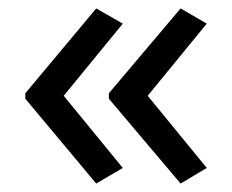

<svg xmlns="http://www.w3.org/2000/svg" viewBox="-20 -491 549 455"><path d="M40 -270 208 -471 271 -435 131 -264 271 -93 208 -56 40 -257ZM238 -270 408 -471 470 -435 330 -264 470 -93 408 -56 238 -257Z"/></svg>

Font: Noto Sans Tai Viet
Style: Regular
Weight: 400
Designer: Monotype Design Team
Foundry: Monotype Imaging Inc.
Version: Version 2.003; ttfautohint (v1.8.4.7-5d5b)